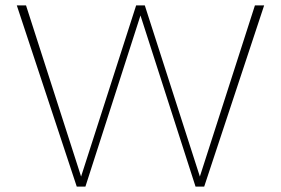

<svg xmlns="http://www.w3.org/2000/svg" viewBox="-20 -688 1036 708"><path d="M263 0 42 -668H76L279 -37L482 -668H514L717 -37L920 -668H954L733 0H701L498 -631L295 0Z"/></svg>

Font: Gantari Thin
Style: Regular
Weight: 250
Designer: Anugrah Pasau
Foundry: Lafontype
Version: Version 1.000